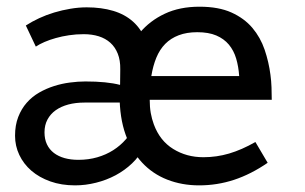

<svg xmlns="http://www.w3.org/2000/svg" viewBox="-20 -539 911 573"><path d="M568.8 -442.9Q537.1 -442.9 513.4 -433.8Q489.7 -424.8 473.1 -408Q456.5 -391.1 446.5 -366.7Q436.5 -342.3 431.6 -312H693.8Q691.9 -340.3 684.8 -364.3Q677.7 -388.2 663.1 -405.8Q648.4 -423.3 625.5 -433.1Q602.5 -442.9 568.8 -442.9ZM426.8 -241.2Q426.8 -219.7 429.9 -201.9Q433.1 -184.1 439 -168Q457 -119.1 496.8 -94.5Q536.6 -69.8 586.9 -69.8Q626.5 -69.8 663.8 -80.8Q701.2 -91.8 742.2 -115.2L778.8 -53.2Q729 -19 678.7 -2.4Q628.4 14.2 574.2 14.2Q522.9 14.2 479.2 -2.9Q435.5 -20 404.1 -53.7Q372.6 -87.4 354.7 -137.7Q336.9 -188 336.9 -254.9Q336.9 -309.1 352.1 -357.2Q367.2 -405.3 397.2 -441.2Q427.2 -477.1 471.7 -498Q516.1 -519 575.2 -519Q632.3 -519 670.7 -501.7Q709 -484.4 733.2 -455.8Q757.3 -427.2 769.8 -390.6Q782.2 -354 787.1 -315.9Q789.6 -297.4 790.3 -278.3Q791 -259.3 791 -241.2ZM408.2 -97.2Q395.5 -71.8 374 -51.3Q352.5 -30.8 325.2 -16.1Q297.9 -1.5 266.6 6.3Q235.4 14.2 204.1 14.2Q163.1 14.2 130.1 2.4Q97.2 -9.3 73.7 -29.5Q50.3 -49.8 37.6 -76.7Q24.9 -103.5 24.9 -133.8Q24.9 -165.5 34.4 -189.9Q43.9 -214.4 59.8 -232.4Q75.7 -250.5 96.9 -262.7Q118.2 -274.9 141.4 -282.2Q164.6 -289.6 188.7 -292.7Q212.9 -295.9 234.9 -295.9Q299.3 -295.9 338.4 -285.6L338.9 -332Q339.4 -358.9 331.5 -378.7Q323.7 -398.4 309.3 -411.4Q294.9 -424.3 274.7 -430.7Q254.4 -437 230 -437Q207 -437 186 -433.8Q165 -430.7 146.7 -425.5Q128.4 -420.4 113 -413.8Q97.7 -407.2 86.9 -399.9L57.1 -462.9Q75.2 -474.6 96.7 -484.6Q118.2 -494.6 141.8 -501.7Q165.5 -508.8 190.2 -512.9Q214.8 -517.1 238.8 -517.1Q282.7 -517.1 317.9 -506.6Q353 -496.1 377.4 -474.1Q401.9 -452.1 415 -418.2Q428.2 -384.3 428.2 -336.9Q428.2 -309.1 428.2 -295.9Q428.2 -282.7 428 -276.6Q427.7 -270.5 427.5 -268.6Q427.2 -266.6 427 -260.5Q426.8 -254.4 426.8 -241.2Q426.8 -228 426.8 -200.2L346.7 -245.1L345.2 -232.9H231.9Q205.6 -232.9 183.8 -227.1Q162.1 -221.2 146.2 -210Q130.4 -198.7 121.6 -182.1Q112.8 -165.5 112.8 -144Q112.8 -123.5 120.1 -108.2Q127.4 -92.8 140.9 -82.5Q154.3 -72.3 172.9 -67.1Q191.4 -62 213.9 -62Q244.1 -62 270.3 -69.6Q296.4 -77.1 317.9 -90.8Q339.4 -104.5 355.7 -123.3Q372.1 -142.1 382.8 -164.1Z"/></svg>

Font: Twentytwelve Slab
Style: TwentytwelveSlab
Weight: 400
Designer: Domenico Catapano
Version: Version 1.00 2012